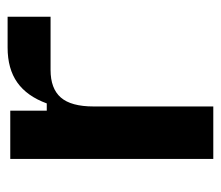

<svg xmlns="http://www.w3.org/2000/svg" viewBox="-58 -523 581 505"><g transform="rotate(-90 232.5 -270.5)"><path d="M67 -534H194V-438H213Q232 -490 268 -515.5Q304 -541 360 -541H441V-428H301Q252 -428 228.5 -401Q205 -374 205 -315V0H67Z"/></g></svg>

Font: Mozilla Text BETA
Style: Bold
Weight: 700
Designer: Studio DRAMA
Foundry: Studio DRAMA
Version: Version 0.100